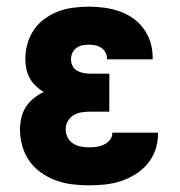

<svg xmlns="http://www.w3.org/2000/svg" viewBox="-20 -548 540 576"><path d="M247 8Q222 8 197 5Q172 2 148.5 -6.5Q125 -15 104 -29.5Q83 -44 68.5 -64.5Q54 -85 47 -109.5Q40 -134 40 -159Q40 -177 44 -194.5Q48 -212 57.5 -227Q67 -242 81 -253Q95 -264 111 -272Q98 -280 87 -290.5Q76 -301 69 -314Q62 -327 59 -341.5Q56 -356 56 -371Q56 -395 62.5 -417.5Q69 -440 82 -459Q95 -478 114.5 -492Q134 -506 155.5 -514Q177 -522 200.5 -525Q224 -528 247 -528Q270 -528 292.5 -525Q315 -522 337 -514.5Q359 -507 378 -494Q397 -481 410.5 -462.5Q424 -444 431 -422Q438 -400 438 -377V-370H301V-372Q301 -382 296.5 -390.5Q292 -399 284 -404.5Q276 -410 266.5 -412Q257 -414 247 -414Q237 -414 227 -412Q217 -410 209 -404Q201 -398 197 -389Q193 -380 193 -370Q193 -360 197.5 -350.5Q202 -341 211 -336Q220 -331 230 -329Q240 -327 250 -327H308V-213H250Q237 -213 224.5 -211Q212 -209 201 -202.5Q190 -196 183.5 -184.5Q177 -173 177 -161Q177 -148 182.5 -136.5Q188 -125 198.5 -118Q209 -111 221.5 -108.5Q234 -106 247 -106Q259 -106 270 -107.5Q281 -109 291.5 -114Q302 -119 309.5 -128Q317 -137 317 -149V-150H454V-145Q454 -121 446 -98Q438 -75 422.5 -56.5Q407 -38 386 -25Q365 -12 342 -4.5Q319 3 295 5.5Q271 8 247 8Z"/></svg>

Font: Iosevka Heavy
Style: Regular
Weight: 900
Monospace: yes
Designer: Belleve Invis
Foundry: Belleve Invis
Version: Version 32.5.0; ttfautohint (v1.8.4)